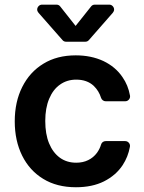

<svg xmlns="http://www.w3.org/2000/svg" viewBox="-20 -789 617 820"><path d="M164.4 -25.2Q106.2 -60.7 74.6 -124.3Q43 -188.2 43 -270.6Q43 -354 74.9 -417.3Q106.9 -481.5 165.5 -517Q223.4 -552.6 303.6 -552.6Q369.3 -552.6 421.5 -528.4Q473.4 -503.6 503.2 -459.5Q527.3 -425.1 535.2 -380.7Q535.5 -379.6 535.5 -377.1Q535.5 -369 529.5 -362.7Q523.4 -356.5 514.6 -356.5H431.5Q424.7 -356.5 419.2 -360.6Q413.7 -364.7 411.6 -371.1Q402.7 -400.6 380 -422.6Q351.6 -448.9 305.4 -448.9Q266 -448.9 236.2 -427.6Q206.7 -407 190 -367.2Q173.3 -327.4 173.3 -272.7Q173.3 -216.3 189.6 -176.8Q206 -137.1 235.8 -115.4Q265.3 -94.1 305.4 -94.1Q334.2 -94.1 356.5 -105.1Q378.9 -115.8 394.2 -136.4Q405.9 -152.7 411.6 -171.5Q413.4 -178.3 418.9 -182.4Q424.4 -186.4 431.5 -186.4H514.6Q523.1 -186.4 529.1 -180.4Q535.2 -174.4 535.2 -165.8Q535.2 -163.4 534.8 -161.9Q527 -119 503.9 -83.8Q475.1 -40.1 423.7 -14.2Q373.6 10.7 304.3 10.7Q222.7 10.7 164.4 -25.2ZM220.9 -769.2H159.8Q150.9 -769.2 144.9 -762.8Q138.8 -756.4 138.8 -748.2Q138.8 -741.1 144.2 -734.7L246.8 -617.9Q252.8 -610.8 262.4 -610.8H344.1Q353.7 -610.8 359.7 -617.9L462 -734.7Q467.3 -741.1 467.3 -748.2Q467.3 -756.4 461.3 -762.8Q455.3 -769.2 446.4 -769.2H385.3Q375 -769.2 369 -761.4L302.9 -678.3L237.2 -761.4Q231.2 -769.2 220.9 -769.2Z"/></svg>

Font: DeltaSans SemiBold
Style: Regular
Weight: 600
Designer: Rasmus Andersson
Foundry: rsms
Version: Version 3.012